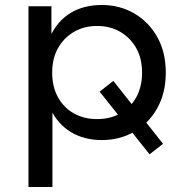

<svg xmlns="http://www.w3.org/2000/svg" viewBox="-20 -555 739 769"><path d="M388 6Q317 6 264 -26Q211 -58 182.5 -118.5Q154 -179 154 -264Q154 -350 182 -410.5Q210 -471 262.5 -503Q315 -535 388 -535Q460 -535 518 -501Q576 -467 610 -406.5Q644 -346 644 -264Q644 -183 610 -122Q576 -61 518 -27.5Q460 6 388 6ZM94 194V-530H186V-387L180 -264L190 -140V194ZM369 -78Q421 -78 461.5 -100.5Q502 -123 525.5 -165Q549 -207 549 -264Q549 -321 525.5 -362.5Q502 -404 461.5 -427.5Q421 -451 369 -451Q317 -451 276.5 -427.5Q236 -404 212.5 -362.5Q189 -321 189 -264Q189 -207 212.5 -165Q236 -123 276.5 -100.5Q317 -78 369 -78ZM633 21 579 63 379 -188 434 -231Z"/></svg>

Font: MOST Montserrat Medium
Style: Regular
Weight: 500
Designer: Julieta Ulanovsky
Foundry: Julieta Ulanovsky
Version: Version 8.000;March 11, 2024;FontCreator 15.0.0.2926 64-bit